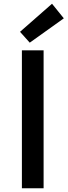

<svg xmlns="http://www.w3.org/2000/svg" viewBox="-20 -1006 361 1026"><path d="M97 0H213V-737H97ZM139 -778 321 -908 258 -986 87 -836Z"/></svg>

Font: Noto Sans JP Medium
Style: Regular
Weight: 500
Designer: Ryoko NISHIZUKA 西塚涼子 (kana, bopomofo & ideographs); Paul D. Hunt (Latin, Greek & Cyrillic); Sandoll Communications 산돌커뮤니
Foundry: Adobe
Version: Version 2.004;hotconv 1.0.118;makeotfexe 2.5.65603